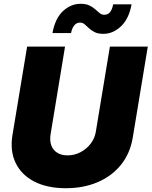

<svg xmlns="http://www.w3.org/2000/svg" viewBox="-20 -970 789 999"><path d="M322.8 9.3Q226.1 9.3 158.9 -25.1Q91.8 -59.6 61.5 -122.1Q31.2 -184.6 44.9 -267.6L121.1 -727.5H318.4L243.2 -271.5Q237.8 -237.8 247.1 -213.1Q256.3 -188.5 278.1 -175Q299.8 -161.6 331.1 -161.6Q367.7 -161.6 399.2 -178.2Q430.7 -194.8 451.9 -222.7Q473.1 -250.5 478.5 -284.2L551.8 -727.5H749L670.9 -254.9Q657.2 -171.9 609.4 -112.5Q561.5 -53.2 487.8 -22Q414.1 9.3 322.8 9.3ZM518.1 -793.9Q490.2 -793.9 472.7 -802.7Q455.1 -811.5 442.9 -823.2Q430.7 -835 420.2 -843.8Q409.7 -852.5 396 -852.5Q378.9 -852.5 366.9 -838.6Q355 -824.7 349.6 -797.9H252.9Q267.1 -875 308.1 -912.6Q349.1 -950.2 399.4 -950.2Q426.8 -950.2 444.8 -941.7Q462.9 -933.1 475.6 -921.6Q488.3 -910.2 498.8 -901.6Q509.3 -893.1 522 -893.1Q542.5 -893.1 553.2 -907.5Q564 -921.9 568.8 -947.3H664.6Q650.9 -872.1 609.4 -833Q567.9 -793.9 518.1 -793.9Z"/></svg>

Font: Inter 17pt Black
Style: Italic
Weight: 900
Italic angle: -9.3988°
Version: Version 4.001;git-66647c0bb